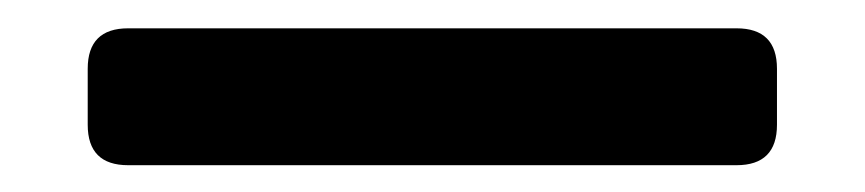

<svg xmlns="http://www.w3.org/2000/svg" viewBox="-20 22 626 139"><path d="M72.8 42.5H513.2Q542.5 42.5 542.5 71.8Q542.5 71.8 542.5 112.3Q542.5 141.6 513.2 141.6H72.8Q43.5 141.6 43.5 112.3V71.8Q43.5 42.5 72.8 42.5Z"/></svg>

Font: Simply Mono
Style: Bold
Weight: 700
Designer: Wojciech Kalinowski "wmk69" (wmk69@o2.pl)
Foundry: Wojciech Kalinowski "wmk69" (wmk69@o2.pl)
Version: Version 1.0.0